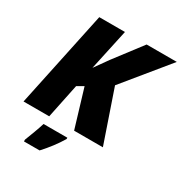

<svg xmlns="http://www.w3.org/2000/svg" viewBox="-211 -864 1166 1236"><g transform="rotate(30 371.5 -246.5)"><path d="M16.1 0 167 -713.9H357.9L292 -409.2L362.8 -508.8L519 -713.9H743.2L474.1 -384.8L606 0H392.1L307.1 -282.2L259.8 -254.9L207 0ZM147 221.2V208Q159.7 175.8 175 134.5Q190.4 93.3 200.2 61H377V70.8Q353 110.8 324.7 147.9Q296.4 185.1 263.2 221.2Z"/></g></svg>

Font: Open Sans ExtraBold
Style: Italic
Weight: 800
Italic angle: -12°
Designer: Monotype Design Team
Foundry: Monotype Imaging Inc.
Version: Version 3.000; ttfautohint (v1.8.4)